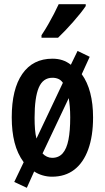

<svg xmlns="http://www.w3.org/2000/svg" viewBox="-20 -833 500 916"><path d="M424 -273Q424 -184 401 -120.5Q378 -57 334.5 -23.5Q291 10 228 10Q205 10 183 3.5Q161 -3 143 -15L108 63L48 35L93 -59Q63 -100 49.5 -153Q36 -206 36 -273Q36 -408 86.5 -480.5Q137 -553 230 -553Q256 -553 277.5 -546Q299 -539 318 -524L350 -590L408 -562L370 -479Q397 -442 410.5 -390Q424 -338 424 -273ZM145 -271Q145 -241 147 -216Q149 -191 154 -172L280 -438Q271 -451 258.5 -456.5Q246 -462 230 -462Q185 -462 165 -415Q145 -368 145 -271ZM315 -273Q315 -301 313 -323.5Q311 -346 308 -365L183 -101Q192 -91 204 -85.5Q216 -80 229 -80Q260 -80 279 -101.5Q298 -123 306.5 -166Q315 -209 315 -273ZM389 -804Q379 -789 363.5 -769.5Q348 -750 329 -728.5Q310 -707 291.5 -687.5Q273 -668 257 -653H178V-665Q196 -692 210.5 -717.5Q225 -743 237.5 -767Q250 -791 260 -813H389Z"/></svg>

Font: Noto Sans Display ExtraCondensed SemiBold
Style: Regular
Weight: 600
Width: 2
Designer: Monotype Design Team
Foundry: Monotype Imaging Inc.
Version: Version 2.003